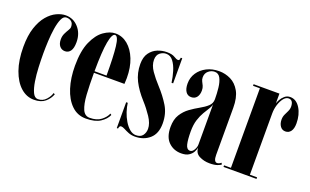

<svg xmlns="http://www.w3.org/2000/svg" viewBox="-66 -828 1844 1142"><g transform="rotate(20 856.0 -257.0)"><path d="M186 10.5Q139 10.5 101.5 -23Q64 -56.5 42 -118.2Q20 -180 20 -264.5Q20 -336.5 36.8 -386.5Q53.5 -436.5 80 -467.5Q106.5 -498.5 136.8 -512.5Q167 -526.5 194 -526.5Q242.5 -526.5 275.2 -489.8Q308 -453 308 -397.5Q308 -359.5 295.2 -341.8Q282.5 -324 261 -324Q240 -324 227 -339.5Q214 -355 214 -382.5Q214 -403 222 -419.8Q230 -436.5 238.2 -449.5Q246.5 -462.5 246.5 -472Q246.5 -494.5 234 -505Q221.5 -515.5 202 -515.5Q183.5 -515.5 172.2 -490.5Q161 -465.5 155 -426.8Q149 -388 147 -345.5Q145 -303 145 -268Q145 -227.5 147 -181.2Q149 -135 155.5 -94Q162 -53 174.2 -27Q186.5 -1 207 -1Q238 -1 258.2 -23.8Q278.5 -46.5 283 -67L292.5 -63Q282 -33 256.2 -11.2Q230.5 10.5 186 10.5Z M514.5 10Q461 10 423.5 -26.5Q386 -63 366.5 -125Q347 -187 347 -263.5Q347 -358.5 372.8 -416.2Q398.5 -474 436.2 -500.2Q474 -526.5 509 -526.5Q552 -526.5 586.8 -497.8Q621.5 -469 641.8 -418Q662 -367 662 -299.5Q662 -280.5 660.5 -262.5H467.5Q467.5 -183.5 471.2 -125Q475 -66.5 489.2 -34.2Q503.5 -2 534.5 -2Q579.5 -2 606.2 -22.8Q633 -43.5 642.5 -68L650.5 -62Q638.5 -33.5 605.8 -11.8Q573 10 514.5 10ZM509 -517Q490 -517 479 -457.5Q468 -398 467.5 -272.5H543.5Q543.5 -393 536.2 -455Q529 -517 509 -517Z M825.5 11Q803 11 784.8 3.8Q766.5 -3.5 752.8 -11Q739 -18.5 729 -18.5Q717.5 -18.5 715.5 0H707.5V-163.5H717.5Q720.5 -138 730 -109.2Q739.5 -80.5 754.5 -55.5Q769.5 -30.5 788.2 -14.8Q807 1 828 1Q857.5 1 870.8 -17Q884 -35 884 -59Q884 -92.5 857.8 -132Q831.5 -171.5 801 -205Q756.5 -254 732.5 -301.8Q708.5 -349.5 708.5 -406.5Q708.5 -450.5 727.5 -476.8Q746.5 -503 775.2 -514.8Q804 -526.5 833.5 -526.5Q867 -526.5 884 -515.8Q901 -505 911 -505Q917.5 -505 919.5 -510.2Q921.5 -515.5 922.5 -523.5H931.5V-364.5H921.5Q917 -399 906.5 -434Q896 -469 878.2 -492.5Q860.5 -516 833.5 -516Q813 -516 794.8 -502Q776.5 -488 776.5 -457.5Q776.5 -423 800.2 -388.8Q824 -354.5 856 -320Q897.5 -275 926.2 -227.8Q955 -180.5 955 -118.5Q955 -54 917.8 -21.5Q880.5 11 825.5 11Z M1118 10.5Q1070 10.5 1037.8 -21Q1005.5 -52.5 1005.5 -115.5Q1005.5 -164 1025 -195Q1044.5 -226 1073 -246.5Q1101.5 -267 1130 -282.8Q1158.5 -298.5 1178 -316.2Q1197.5 -334 1197.5 -360.5Q1197.5 -397 1193.5 -432.5Q1189.5 -468 1177.5 -491Q1165.5 -514 1141 -514Q1120 -514 1102.2 -499.2Q1084.5 -484.5 1084.5 -458.5Q1084.5 -445 1090.2 -434.2Q1096 -423.5 1101.5 -411.5Q1107 -399.5 1107 -382.5Q1107 -356.5 1094.8 -340.2Q1082.5 -324 1059.5 -324Q1037 -324 1024.8 -342.5Q1012.5 -361 1012.5 -393.5Q1012.5 -431.5 1032.5 -461.5Q1052.5 -491.5 1087 -509Q1121.5 -526.5 1165.5 -526.5Q1204 -526.5 1238.8 -509.5Q1273.5 -492.5 1295.5 -453.8Q1317.5 -415 1317.5 -350V-52.5Q1317.5 -8.5 1339 -8.5Q1345.5 -8.5 1352.8 -12.2Q1360 -16 1363.5 -19.5L1369 -10.5Q1364.5 -5 1346 1.8Q1327.5 8.5 1297 8.5Q1261 8.5 1231.8 -6.5Q1202.5 -21.5 1202 -57Q1200 -44 1191.8 -28.2Q1183.5 -12.5 1166 -1Q1148.5 10.5 1118 10.5ZM1162.5 -22Q1177 -22 1187.2 -39.8Q1197.5 -57.5 1197.5 -74V-330Q1196 -316 1185.2 -299Q1174.5 -282 1161 -259.5Q1147.5 -237 1137.5 -206Q1127.5 -175 1127.5 -132.5Q1127.5 -80.5 1134.5 -51.2Q1141.5 -22 1162.5 -22Z M1383 0V-10H1426.5V-513.5H1383V-523.5H1546.5V-461.5Q1548.5 -470 1556.8 -485.5Q1565 -501 1579.8 -513.8Q1594.5 -526.5 1614.5 -526.5Q1653.5 -526.5 1678 -486.8Q1702.5 -447 1702.5 -391Q1702.5 -358.5 1690 -341.2Q1677.5 -324 1656 -324Q1635 -324 1623 -341Q1611 -358 1611 -383.5Q1611 -401 1618 -416Q1625 -431 1631.8 -444.8Q1638.5 -458.5 1638.5 -472Q1638.5 -515.5 1608.5 -515.5Q1591.5 -515.5 1577.5 -498Q1563.5 -480.5 1555 -453.5Q1546.5 -426.5 1546.5 -397.5V-10H1592V0Z"/></g></svg>

Font: Imbue 100pt
Style: Bold
Weight: 700
Designer: Tyler Finck
Foundry: Etcetera Type Company
Version: Version 1.102; ttfautohint (v1.8.3)